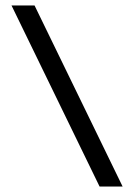

<svg xmlns="http://www.w3.org/2000/svg" viewBox="-20 -680 489 700"><path d="M343 0 22 -660H106L427 0Z"/></svg>

Font: El Messiri Medium
Style: Regular
Weight: 500
Designer: Mohamed Gaber
Foundry: Kief Type Foundry
Version: Version 2.020; ttfautohint (v1.8.3)